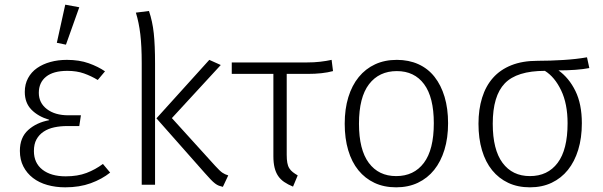

<svg xmlns="http://www.w3.org/2000/svg" viewBox="-20 -790 2580 821"><path d="M398 -448Q370 -465 339 -476Q308 -487 268 -487Q208 -487 177 -462Q146 -437 146 -393Q146 -350 180.5 -323.5Q215 -297 272 -297H326L319 -251H267Q238 -251 212 -245.5Q186 -240 166.5 -227Q147 -214 136 -194Q125 -174 125 -144Q125 -93 161.5 -64.5Q198 -36 261 -36Q312 -36 350 -50.5Q388 -65 420 -89L451 -52Q416 -24 368 -6.5Q320 11 259 11Q218 11 182.5 1Q147 -9 121 -29Q95 -49 80 -78Q65 -107 65 -145Q65 -202 100.5 -234Q136 -266 190 -276V-278Q143 -292 114.5 -321Q86 -350 86 -397Q86 -430 100 -456Q114 -482 138.5 -499Q163 -516 195.5 -525Q228 -534 266 -534Q319 -534 359.5 -519.5Q400 -505 429 -485ZM223 -607 259 -770 319 -759 262 -599Z M924 -512 715 -285 900 -81Q920 -59 931 -51.5Q942 -44 956 -40L933 9Q924 7 916 4Q908 1 899.5 -5.5Q891 -12 880.5 -23Q870 -34 855 -51L649 -284L875 -534ZM617 -743Q632 -699 637.5 -648Q643 -597 643 -518V0H586V-520Q586 -593 580 -643.5Q574 -694 561 -736Z M1206 -474V-128Q1206 -108 1208.5 -94Q1211 -80 1217 -70.5Q1223 -61 1232 -54Q1241 -47 1253 -40L1233 8Q1211 -1 1195 -12Q1179 -23 1169 -38Q1159 -53 1154 -73.5Q1149 -94 1149 -122V-474H971V-523H1293Q1323 -523 1349 -526Q1375 -529 1398 -534L1404 -486Q1360 -474 1295 -474Z M1454 -261Q1454 -324 1469.5 -374.5Q1485 -425 1514 -460.5Q1543 -496 1584 -515Q1625 -534 1677 -534Q1728 -534 1769 -515.5Q1810 -497 1838 -461.5Q1866 -426 1881 -376Q1896 -326 1896 -263Q1896 -200 1880.5 -149.5Q1865 -99 1836.5 -63.5Q1808 -28 1767 -8.5Q1726 11 1674 11Q1622 11 1581.5 -8Q1541 -27 1512.5 -62Q1484 -97 1469 -147.5Q1454 -198 1454 -261ZM1677 -486Q1601 -486 1558 -430Q1515 -374 1515 -261Q1515 -150 1557 -93.5Q1599 -37 1674 -37Q1750 -37 1792.5 -93.5Q1835 -150 1835 -263Q1835 -374 1793.5 -430Q1752 -486 1677 -486Z M2026 -261Q2026 -322 2041.5 -372Q2057 -422 2088 -457Q2119 -492 2166.5 -511Q2214 -530 2279 -530Q2332 -530 2388.5 -533.5Q2445 -537 2490 -545L2500 -499Q2475 -494 2440.5 -491.5Q2406 -489 2368 -489Q2413 -457 2440.5 -401Q2468 -345 2468 -263Q2468 -200 2452.5 -149.5Q2437 -99 2408.5 -63.5Q2380 -28 2339 -8.5Q2298 11 2246 11Q2194 11 2153.5 -8Q2113 -27 2084.5 -62Q2056 -97 2041 -147.5Q2026 -198 2026 -261ZM2310 -487Q2190 -487 2138.5 -433.5Q2087 -380 2087 -261Q2087 -150 2129 -93.5Q2171 -37 2246 -37Q2322 -37 2364.5 -93.5Q2407 -150 2407 -263Q2407 -346 2379.5 -403.5Q2352 -461 2310 -487Z"/></svg>

Font: Jldddboxgfspflltxgxzjzlszac
Style: Regular
Weight: 300
Designer: Carrois Corporate & Edenspiekermann
Foundry: Carrois Corporate GbR & Edenspiekermann AG
Version: Version 2.001